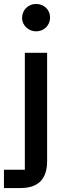

<svg xmlns="http://www.w3.org/2000/svg" viewBox="-50 -760 322 974"><path d="M-30 194H53C144 194 189 149 189 57V-492H76V101H-30ZM133 -601C173 -601 204 -631 204 -671C204 -711 173 -740 133 -740C93 -740 62 -709 62 -669C62 -630 96 -601 133 -601Z"/></svg>

Font: LaHaus Display SemiBold
Style: Regular
Weight: 600
Designer: We are Make, BastardaType, Dalton Maag Ltd
Foundry: BastardaType, Dalton Maag Ltd
Version: Version 3.100;Glyphs 3.3 (3331)